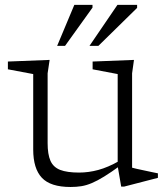

<svg xmlns="http://www.w3.org/2000/svg" viewBox="-20 -736 665 766"><path d="M170 -165Q170 -120.5 181.2 -94.8Q192.5 -69 220 -58.2Q247.5 -47.5 295.5 -47.5Q333.5 -47.5 372.2 -58Q411 -68.5 455 -93.5L460 -75.5Q423 -48.5 395.8 -31.8Q368.5 -15 346.8 -5.8Q325 3.5 304.8 6.8Q284.5 10 261.5 10Q181.5 10 147 -26.8Q112.5 -63.5 112.5 -139.5V-440.5L11.5 -459.5V-490.5L178 -497L170 -443.5ZM463.5 8.5 449.5 -73V-440.5L349.5 -459.5V-490.5L514.5 -497L507 -443.5V-67Q511.5 -65.5 525 -62.5Q538.5 -59.5 555.2 -56Q572 -52.5 587 -49.2Q602 -46 610 -44.5V-26.5L475 8.5ZM337 -553 448.5 -716.5H527V-704.5L372.5 -553ZM208 -553 276.5 -716.5H349V-705.5L239.5 -553Z"/></svg>

Font: Newsreader 9pt Light
Style: Regular
Weight: 300
Designer: Hugues Gentile
Foundry: Production Type
Version: Version 1.003